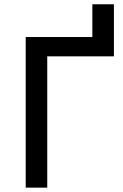

<svg xmlns="http://www.w3.org/2000/svg" viewBox="-20 -859 563 879"><path d="M97.7 0V-689.5H402.8V-839.4H501.5V-601.1H196.3V0Z"/></svg>

Font: HK Grotesk Medium
Style: Regular
Weight: 500
Designer: Alfredo Marco Pradil and Stefan Peev
Foundry: Hanken Design Co.
Version: Version 1.045;PS 001.045;hotconv 1.0.88;makeotf.lib2.5.64775